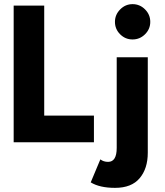

<svg xmlns="http://www.w3.org/2000/svg" viewBox="-20 -687 797 927"><path d="M535 -581.5Q535 -616 560.2 -641.5Q585.5 -667 620 -667Q655 -667 680.2 -641.8Q705.5 -616.5 705.5 -581.5Q705.5 -546.5 680.2 -521.5Q655 -496.5 620 -496.5Q585 -496.5 560 -521.5Q535 -546.5 535 -581.5ZM46 -660H193.5V-129H433.5V0H46ZM535.5 220Q461 220 418 193.5L464.5 82.5Q480 94.5 502 94.5Q543.5 94.5 543.5 27V-410.5H693.5V50.5Q693.5 127 654.2 173.5Q615 220 535.5 220Z"/></svg>

Font: League Spartan
Style: Bold
Weight: 700
Foundry: The League of Moveable Type
Version: Version 2.002